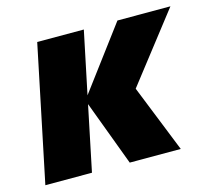

<svg xmlns="http://www.w3.org/2000/svg" viewBox="-85 -655 838 756"><g transform="rotate(-15 334.5 -276.5)"><path d="M11 0H201L256 -265L355 0H563L453 -275L669 -553H453L263 -299L316 -553H126Z"/></g></svg>

Font: Noto Sans UI Black
Style: Italic
Weight: 900
Italic angle: -372°
Designer: Monotype Design Team
Foundry: Monotype Imaging Inc.
Version: Version 1.901